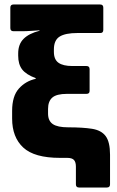

<svg xmlns="http://www.w3.org/2000/svg" viewBox="-20 -703 521 855"><path d="M332 132Q318 132 318 118V39Q318 19 309.5 9.5Q301 0 279 0H247Q133 0 83.5 -46Q34 -92 34 -175V-209Q34 -275 64 -308.5Q94 -342 139 -352V-355Q96 -371 78.5 -394Q61 -417 61 -455V-465Q61 -506 85 -530Q109 -554 156 -566V-568Q138 -567 118 -565.5Q98 -564 80 -564H40Q26 -564 26 -578V-669Q26 -683 40 -683H426Q440 -683 440 -669V-570Q440 -556 427 -556H325Q271 -556 245.5 -540Q220 -524 220 -483V-472Q220 -438 240.5 -423.5Q261 -409 302 -409H365Q379 -409 379 -395V-298Q379 -285 365 -285H278Q232 -285 213 -268.5Q194 -252 194 -218V-197Q194 -165 215 -150.5Q236 -136 284 -136Q348 -136 389.5 -129.5Q431 -123 450.5 -97Q470 -71 470 -14V118Q470 132 456 132Z"/></svg>

Font: Sofia Sans Black
Style: Regular
Weight: 900
Designer: Botio Nikoltchev, Ani Petrova
Foundry: lettersoup
Version: Version 4.100; ttfautohint (v1.8.3)